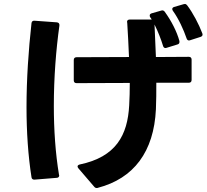

<svg xmlns="http://www.w3.org/2000/svg" viewBox="-20 -890 1040 963"><path d="M810 -649 815 -650 870 -667C877 -669 880 -673 880 -679V-684C867 -732 839 -786 807 -830C804 -835 799 -838 794 -838L789 -837L740 -823C734 -821 731 -817 731 -813C731 -810 731 -807 733 -804C736 -800 739 -796 741 -792H739H631C622 -792 617 -788 617 -779C617 -779 617 -778 618 -778C621 -723 625 -664 627 -604L364 -603C355 -603 350 -598 350 -589V-487C350 -478 355 -473 364 -473L631 -474C631 -435 630 -398 628 -362C620 -212 562 -103 380 -65C373 -63 369 -60 369 -55C369 -53 370 -50 373 -46L452 46C456 51 460 53 465 53C467 53 469 53 471 52C651 5 752 -129 762 -342C764 -385 764 -429 764 -475H927C936 -475 941 -480 941 -489V-591C941 -600 936 -605 927 -605L762 -604C760 -662 757 -717 755 -767C773 -731 788 -692 798 -659C800 -653 804 -649 810 -649ZM113 -352C113 -229 121 -109 138 -1C139 7 144 11 152 11H153L264 2C272 2 277 -3 277 -10C277 -11 276 -12 276 -13C258 -121 250 -240 250 -359C250 -500 261 -641 278 -762C279 -772 274 -777 265 -778L154 -786C145 -787 139 -783 138 -774C123 -639 113 -493 113 -352ZM844 -845C844 -842 845 -839 847 -836C876 -796 901 -741 916 -697C918 -691 922 -687 928 -687L933 -688L986 -705C992 -707 996 -711 996 -716L995 -722C977 -770 947 -826 919 -863C916 -867 912 -870 908 -870H907L901 -869L853 -855C847 -853 844 -849 844 -845Z"/></svg>

Font: LINE Seed JP_OTF Bold
Style: Regular
Weight: 700
Designer: LINE & Fontrix & Fontworks
Version: Version 1.009